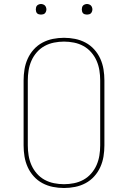

<svg xmlns="http://www.w3.org/2000/svg" viewBox="-20 -932 640 960"><path d="M300 8Q272 8 244.5 2.5Q217 -3 192.5 -16Q168 -29 149 -50Q130 -71 118.5 -96.5Q107 -122 102.5 -149.5Q98 -177 98 -205V-530Q98 -558 102.5 -585.5Q107 -613 118.5 -638.5Q130 -664 149 -685Q168 -706 192.5 -719Q217 -732 244.5 -737.5Q272 -743 300 -743Q328 -743 355.5 -737.5Q383 -732 407.5 -719Q432 -706 451 -685Q470 -664 481.5 -638.5Q493 -613 497.5 -585.5Q502 -558 502 -530V-205Q502 -177 497.5 -149.5Q493 -122 481.5 -96.5Q470 -71 451 -50Q432 -29 407.5 -16Q383 -3 355.5 2.5Q328 8 300 8ZM300 -11Q325 -11 350 -16Q375 -21 397 -33Q419 -45 436 -64.5Q453 -84 463 -107Q473 -130 477 -155Q481 -180 481 -205V-530Q481 -555 477 -580Q473 -605 463 -628Q453 -651 436 -670.5Q419 -690 397 -702Q375 -714 350 -719Q325 -724 300 -724Q275 -724 250 -719Q225 -714 203 -702Q181 -690 164 -670.5Q147 -651 137 -628Q127 -605 123 -580Q119 -555 119 -530V-205Q119 -180 123 -155Q127 -130 137 -107Q147 -84 164 -64.5Q181 -45 203 -33Q225 -21 250 -16Q275 -11 300 -11ZM415 -859Q410 -859 404.5 -860.5Q399 -862 395.5 -865.5Q392 -869 390.5 -874.5Q389 -880 389 -885Q389 -890 390.5 -895.5Q392 -901 395.5 -904.5Q399 -908 404.5 -910Q410 -912 415 -912Q420 -912 425.5 -910Q431 -908 434.5 -904.5Q438 -901 440 -895.5Q442 -890 442 -885Q442 -880 440 -874.5Q438 -869 434.5 -865.5Q431 -862 425.5 -860.5Q420 -859 415 -859ZM185 -859Q180 -859 174.5 -860.5Q169 -862 165.5 -865.5Q162 -869 160.5 -874.5Q159 -880 159 -885Q159 -890 160.5 -895.5Q162 -901 165.5 -904.5Q169 -908 174.5 -910Q180 -912 185 -912Q190 -912 195.5 -910Q201 -908 204.5 -904.5Q208 -901 210 -895.5Q212 -890 212 -885Q212 -880 210 -874.5Q208 -869 204.5 -865.5Q201 -862 195.5 -860.5Q190 -859 185 -859Z"/></svg>

Font: Iosevka Etoile Thin
Style: Regular
Weight: 100
Designer: Belleve Invis
Foundry: Belleve Invis
Version: Version 22.1.2; ttfautohint (v1.8.4)